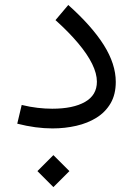

<svg xmlns="http://www.w3.org/2000/svg" viewBox="-20 -511 535 770"><path d="M130.1 175.2 194.1 239.4 258.4 175.2 194.1 111.1ZM444.3 -182.6Q444.3 -253.9 396.4 -330.3Q348.4 -406.6 253.8 -491L202.5 -430.3Q255.8 -382.5 293 -338.2Q330.3 -294 349.4 -255.1Q368.6 -216.1 368.6 -183.3Q368.6 -129.4 320.9 -102.2Q273.2 -75 189.5 -75Q161.1 -75 131 -78.5Q101 -81.9 67 -90.1L49.2 -15Q86.5 -5.5 121.8 -0.7Q157.2 4 190.6 4Q240.5 4 286.1 -6.5Q331.7 -16.9 367.4 -39.2Q403 -61.5 423.7 -97Q444.3 -132.4 444.3 -182.6Z"/></svg>

Font: Estedad-FD VF
Style: Regular
Weight: 100
Designer: Amin Abedi
Version: Version 7.3